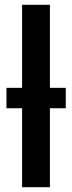

<svg xmlns="http://www.w3.org/2000/svg" viewBox="-20 -780 300 800"><path d="M72 0V-329H7V-414H72V-760H188V-414H254V-329H188V0Z"/></svg>

Font: Noto Sans Condensed SemiBold
Style: Regular
Weight: 600
Width: 3
Designer: Monotype Design Team
Foundry: Monotype Imaging Inc.
Version: Version 2.013; ttfautohint (v1.8.4.7-5d5b)